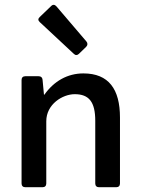

<svg xmlns="http://www.w3.org/2000/svg" viewBox="-20 -784 589 804"><path d="M341.8 -610.4 216.8 -756.8C210 -764.6 202.1 -766.6 194.3 -758.8L146.5 -712.9C138.7 -705.1 138.7 -699.2 146.5 -691.4L289.1 -558.6C295.9 -551.8 303.7 -551.8 310.5 -558.6L340.8 -587.9C347.7 -594.7 347.7 -603.5 341.8 -610.4ZM329.1 -476.6C262.7 -476.6 206.1 -444.3 166 -387.7H164.1L158.2 -450.2C157.2 -460 151.4 -464.8 141.6 -464.8H85.9C76.2 -464.8 70.3 -459 70.3 -449.2V-15.6C70.3 -5.9 76.2 0 85.9 0H158.2C168 0 173.8 -5.9 173.8 -15.6V-276.4C173.8 -347.7 242.2 -389.6 293 -389.6C352.5 -389.6 378.9 -357.4 378.9 -278.3V-15.6C378.9 -5.9 384.8 0 394.5 0H466.8C476.6 0 482.4 -5.9 482.4 -15.6V-292C482.4 -410.2 435.5 -476.6 329.1 -476.6Z"/></svg>

Font: Ed Sans Neue Medium
Style: Regular
Weight: 500
Designer: Stephen Hutchings
Version: Version 1.004;PS 001.004;hotconv 1.0.88;makeotf.lib2.5.64775